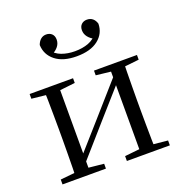

<svg xmlns="http://www.w3.org/2000/svg" viewBox="-139 -908 979 1030"><g transform="rotate(-20 350.5 -393.0)"><path d="M351.5 -619.5Q273.4 -619.5 229.8 -654.3Q186.2 -689.1 184.4 -744.5Q191.3 -764 204.3 -775Q217.4 -786 235.3 -786Q255 -786 267.4 -774.2Q279.8 -762.3 279.8 -741.2Q279.8 -719.7 266.4 -702.6Q253 -685.5 229.7 -674.1L217.5 -705.6Q241.6 -673.6 275.9 -661Q310.1 -648.4 351.5 -648.4Q394.5 -648.4 428.4 -661Q462.4 -673.6 486.3 -705.6L474.3 -674.1Q451 -685.5 437.5 -702.6Q424 -719.7 424 -741.2Q424 -762.3 436.5 -774.2Q449 -786 467.9 -786Q487.6 -786 500.7 -775Q513.8 -764 519.4 -744.5Q518.6 -688.9 474.6 -654.2Q430.7 -619.5 351.5 -619.5ZM43.5 0V-27.8L151.7 -38.6H186.3L291.3 -27.8V0ZM410.9 0V-27.8L513.6 -38.6H548L656.2 -27.8V0ZM123.1 0Q124.3 -24.4 124.8 -65.3Q125.3 -106.3 125.8 -150.3Q126.3 -194.3 126.3 -228.5V-288.3Q126.3 -321.7 125.8 -365.7Q125.3 -409.7 124.8 -450.7Q124.3 -491.8 123.1 -516H204.7V0ZM182.1 -46.9 146.9 -65.8H158.3L335.2 -265.6L516 -470.9L549.7 -451H538.4L360.1 -249.4ZM495.1 0V-516H576.4Q575.4 -491.8 574.9 -450.7Q574.4 -409.7 573.9 -365.7Q573.4 -321.7 573.4 -288.3V-228.5Q573.4 -194.3 573.9 -150.3Q574.4 -106.3 574.9 -65.3Q575.4 -24.4 576.4 0ZM43.5 -489.1V-516H291.3V-489.1L187.1 -477.4H152.7ZM410.9 -489.1V-516H656.2V-489.1L548.8 -477.4H514.4Z"/></g></svg>

Font: Noto Serif JP
Style: Regular
Weight: 200
Designer: Ryoko NISHIZUKA 西塚涼子 (kana & ideographs); Frank Grießhammer (Latin, Greek & Cyrillic); Wenlong ZHANG 张文龙 (bopomofo); San
Foundry: Adobe
Version: Version 2.001;hotconv 1.1.0;makeotfexe 2.6.0